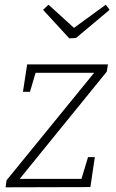

<svg xmlns="http://www.w3.org/2000/svg" viewBox="-20 -800 496 820"><path d="M441 -525 436 -494 64 -36H328L356 -129H385L366 -1L4 0L8 -30L382 -489H132L108 -408H78L96 -525ZM296 -681 432 -780 448 -758 305 -638 276 -636 164 -758 187 -780Z"/></svg>

Font: Bitter Pro Light
Style: Italic
Weight: 300
Italic angle: -9°
Designer: Sol Matas, and Bitter project Authors
Foundry: Sol Matas
Version: Version 1.010